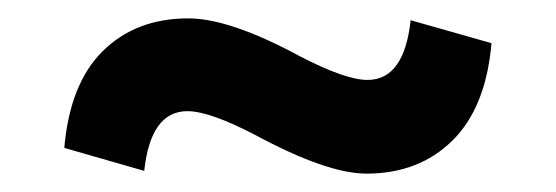

<svg xmlns="http://www.w3.org/2000/svg" viewBox="-20 -491 605 209"><path d="M184 -370Q144 -370 137 -305L50 -330Q56 -400 92 -435.5Q128 -471 185 -471Q230 -471 306 -430Q356 -404 380 -404Q420 -404 427 -469L515 -444Q509 -374 472.5 -338Q436 -302 379 -302Q336 -302 258 -344Q208 -370 184 -370Z"/></svg>

Font: Montserrat_am3
Style: Regular
Weight: 400
Designer: Julieta Ulanovsky
Foundry: Julieta Ulanovsky, Armenina letters added by Vahan Hovhannisyan
Version: Version 2.001